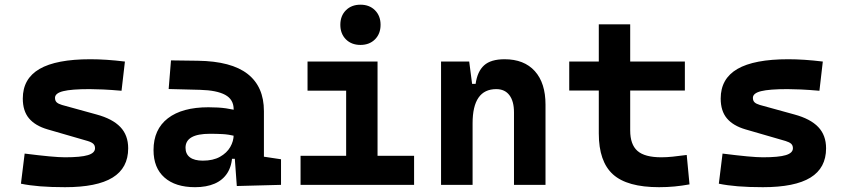

<svg xmlns="http://www.w3.org/2000/svg" viewBox="-20 -776 3556 806"><path d="M252.9 9.8Q193.8 9.8 148.2 6.1Q102.5 2.4 67.9 -4.9L83.5 -131.3Q145 -123.5 187 -119.6Q229 -115.7 252.9 -115.7Q319.3 -115.7 349.1 -124.8Q378.9 -133.8 378.9 -153.8Q378.9 -165.5 371.6 -172.4Q364.3 -179.2 348.1 -184.1L179.7 -232.9Q127.9 -248 101.8 -279.1Q75.7 -310.1 75.7 -362.3Q75.7 -445.8 146 -486.6Q216.3 -527.3 359.4 -527.3Q392.6 -527.3 428.5 -524.9Q464.4 -522.5 504.4 -517.6L490.2 -395Q445.8 -398.9 412.6 -400.4Q379.4 -401.9 356.4 -401.9Q279.8 -401.9 245.4 -393.3Q210.9 -384.8 210.9 -365.2Q210.9 -353 218 -346.4Q225.1 -339.8 240.2 -335.4L385.3 -295.4Q452.1 -277.3 485.1 -242.9Q518.1 -208.5 518.1 -153.3Q518.1 -70.8 452.6 -30.5Q387.2 9.8 252.9 9.8Z M974.1 4.9 962.9 -148.4 960.9 -215.8V-316.9Q960.9 -358.4 925.5 -377.7Q890.1 -397 820.3 -398.9L688 -402.3L697.8 -522.5L810.5 -521Q951.2 -519 1019.5 -465.6Q1087.9 -412.1 1087.9 -309.6V-118.2L1159.7 -107.4V0ZM798.8 9.8Q716.3 9.8 670.4 -30.8Q624.5 -71.3 624.5 -146Q624.5 -232.9 684.6 -279.3Q744.6 -325.7 855 -325.7Q897.5 -325.7 928.5 -321.3Q959.5 -316.9 991.2 -307.6L969.7 -204.6Q938.5 -211.9 913.6 -213.1Q888.7 -214.4 861.3 -214.4Q758.8 -214.4 758.8 -155.8Q758.8 -129.4 777.3 -115.5Q795.9 -101.6 831.5 -101.6Q874.5 -101.6 903.3 -117.7Q932.1 -133.8 946.5 -158.7Q960.9 -183.6 960.9 -210V-242.2L979.5 -109.4H938L955.1 -125Q953.6 -80.1 934.6 -50Q915.5 -20 881.1 -5.1Q846.7 9.8 798.8 9.8Z M1433.1 0V-488.3H1564.9V0ZM1241.7 0V-122.1H1442.9V0ZM1555.2 0V-122.1H1718.3V0ZM1271 -395.5V-517.6H1564.9V-395.5ZM1493.2 -587.4Q1455.6 -587.4 1432.1 -610.8Q1408.7 -634.3 1408.7 -671.9Q1408.7 -709.5 1432.1 -732.9Q1455.6 -756.3 1493.2 -756.3Q1530.8 -756.3 1554.2 -732.9Q1577.6 -709.5 1577.6 -671.9Q1577.6 -634.3 1554.2 -610.8Q1530.8 -587.4 1493.2 -587.4Z M2137.7 0V-304.2Q2137.7 -351.1 2118.4 -376.5Q2099.1 -401.9 2063.3 -401.9Q1963.9 -401.9 1963.9 -258.3L1933.6 -423.8H1976.6Q1983.9 -476.1 2012.2 -501.7Q2040.5 -527.3 2098.1 -527.3Q2180.2 -527.3 2225.1 -477.5Q2270 -427.7 2270 -336.9V0ZM1831.5 0V-517.6H1949.7L1963.9 -408.2V0Z M2746.6 9.8Q2612.9 9.8 2553.3 -43.9Q2493.7 -97.7 2493.7 -215.8V-283.2H2625.5V-228.5Q2625.5 -169.3 2656 -142.5Q2686.5 -115.7 2756.3 -115.7Q2778.8 -115.7 2804.4 -118.4Q2829.9 -121.1 2862.8 -125.5L2874.5 -2Q2842.3 3.9 2811.7 6.8Q2781.1 9.8 2746.6 9.8ZM2493.7 -252.4V-673.8H2625.5V-252.4ZM2369.6 -396V-517.6H2855V-396Z M3182.6 9.8Q3123.5 9.8 3077.9 6.1Q3032.2 2.4 2997.6 -4.9L3013.2 -131.3Q3074.7 -123.5 3116.7 -119.6Q3158.7 -115.7 3182.6 -115.7Q3249 -115.7 3278.8 -124.8Q3308.6 -133.8 3308.6 -153.8Q3308.6 -165.5 3301.3 -172.4Q3293.9 -179.2 3277.8 -184.1L3109.4 -232.9Q3057.6 -248 3031.5 -279.1Q3005.4 -310.1 3005.4 -362.3Q3005.4 -445.8 3075.7 -486.6Q3146 -527.3 3289.1 -527.3Q3322.3 -527.3 3358.2 -524.9Q3394 -522.5 3434.1 -517.6L3419.9 -395Q3375.5 -398.9 3342.3 -400.4Q3309.1 -401.9 3286.1 -401.9Q3209.5 -401.9 3175 -393.3Q3140.6 -384.8 3140.6 -365.2Q3140.6 -353 3147.7 -346.4Q3154.8 -339.8 3169.9 -335.4L3314.9 -295.4Q3381.8 -277.3 3414.8 -242.9Q3447.8 -208.5 3447.8 -153.3Q3447.8 -70.8 3382.3 -30.5Q3316.9 9.8 3182.6 9.8Z"/></svg>

Font: Cascadia Code
Style: Regular
Weight: 400
Monospace: yes
Designer: Aaron Bell
Foundry: Saja Typeworks
Version: Version 2106.017